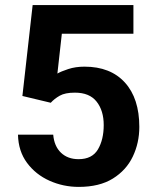

<svg xmlns="http://www.w3.org/2000/svg" viewBox="-20 -731 614 761"><path d="M181.2 -323.7 68.8 -350.6 109.4 -710.9H508.8V-597.2H225.1L207.5 -439.5Q221.7 -447.8 250.5 -457.3Q279.3 -466.8 314.9 -466.8Q418 -466.8 475.1 -403.8Q532.2 -340.8 532.2 -228Q532.2 -164.6 506.3 -110.4Q480.5 -56.2 427.2 -23.2Q374 9.8 292 9.8Q231 9.8 176.3 -14.6Q121.6 -39.1 87.2 -85.4Q52.7 -131.8 51.3 -197.3H190.9Q194.8 -151.4 221.7 -125.7Q248.5 -100.1 291.5 -100.1Q345.2 -100.1 368.2 -138.9Q391.1 -177.7 391.1 -235.4Q391.1 -292.5 363 -328.1Q335 -363.8 276.9 -363.8Q237.8 -363.8 216.6 -351.6Q195.3 -339.4 181.2 -323.7Z"/></svg>

Font: Vazirmatn RD UI
Style: Bold
Weight: 700
Designer: Saber Rastikerdar
Foundry: Saber Rastikerdar
Version: Version 33.003